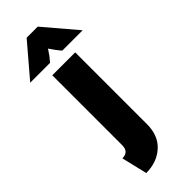

<svg xmlns="http://www.w3.org/2000/svg" viewBox="-332 -664 901 901"><g transform="rotate(-45 118.0 -214.0)"><path d="M29.2 209 -1.4 81.2Q20.1 81.2 30.9 70.1Q41.7 59 41.7 36.8V-427.1H193.8V49.3Q193.8 125 147.2 167Q100.7 209 29.2 209ZM-56.2 -475.7 81.2 -636.8H154.9L291.7 -475.7H156.9Q145.8 -488.2 135.8 -501.7Q125.7 -515.3 116 -529.9Q106.9 -515.3 96.9 -501.7Q86.8 -488.2 75.7 -475.7Z"/></g></svg>

Font: Afacad Flux ExtraBold
Style: Regular
Weight: 800
Designer: Kristian Moeller
Foundry: Dicotype
Version: Version 1.100